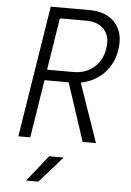

<svg xmlns="http://www.w3.org/2000/svg" viewBox="-63 -776 726 1062"><g transform="rotate(5 300.0 -245.0)"><path d="M59 0 175 -730H388Q485 -730 534 -674Q583 -618 568 -525Q556 -446 504.5 -393.5Q453 -341 377 -326L490 0H416L310 -322H176L125 0ZM185 -381H332Q399 -381 445 -420.5Q491 -460 501 -526Q512 -592 478 -631Q444 -670 378 -670H231ZM123 240 238 95H319L191 240Z"/></g></svg>

Font: NKDuy Mono ExtraLight
Style: Italic
Weight: 200
Italic angle: -9°
Monospace: yes
Designer: NKDuy
Foundry: NKDuy
Version: Version 2.251; ttfautohint (v1.8.4.7-5d5b)